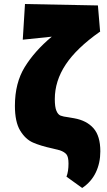

<svg xmlns="http://www.w3.org/2000/svg" viewBox="-20 -738 529 953"><path d="M478 13Q478 71 455.5 118Q433 165 388 195L310 139Q320 113 320 74Q320 41 310 28.5Q300 16 277 8L241 -1Q181 -14 143.5 -30.5Q106 -47 80 -90Q54 -133 54 -213Q54 -326 103 -405.5Q152 -485 237 -556L93 -541L104 -718L466 -711L477 -580H475Q360 -499 306 -417.5Q252 -336 252 -246Q252 -207 260 -188Q268 -169 281 -164Q294 -159 319 -156L348 -151Q410 -140 444 -101.5Q478 -63 478 13Z"/></svg>

Font: Ysabeau Heavy
Style: Regular
Weight: 800
Designer: Christian Thalmann (Catharsis Fonts)
Version: Version 0.003